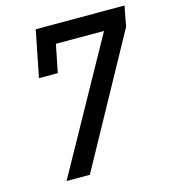

<svg xmlns="http://www.w3.org/2000/svg" viewBox="-105 -783 768 867"><g transform="rotate(-15 278.5 -349.0)"><path d="M99 0 438 -611H213L187 -481H99L142 -698H557L539 -603L208 0Z"/></g></svg>

Font: IBM Plex Sans Condensed Medium
Style: Italic
Weight: 500
Width: 3
Italic angle: -11°
Designer: Mike Abbink, Paul van der Laan, Pieter van Rosmalen
Foundry: Bold Monday
Version: Version 1.3